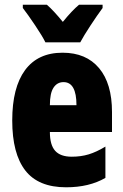

<svg xmlns="http://www.w3.org/2000/svg" viewBox="-20 -786 523 816"><path d="M456 -310V-225H192Q192 -170 214.5 -145Q237 -120 285 -120Q324 -120 357 -130Q390 -140 428 -163V-30Q359 10 261 10Q143 10 87.5 -61.5Q32 -133 32 -274Q32 -414 86.5 -488Q141 -562 246 -562Q346 -562 401 -496.5Q456 -431 456 -310ZM192 -339H305Q305 -437 250 -437Q223 -437 207.5 -413.5Q192 -390 192 -339ZM416 -752Q393 -721 364.5 -677.5Q336 -634 321 -606H173Q161 -631 129.5 -678Q98 -725 77 -752V-766H179Q207 -742 247 -693Q286 -741 316 -766H416Z"/></svg>

Font: Noto Sans UI CondBlack
Style: Regular
Weight: 900
Width: 3
Designer: Monotype Design Team
Foundry: Monotype Imaging Inc.
Version: Version 1.001